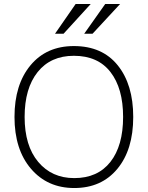

<svg xmlns="http://www.w3.org/2000/svg" viewBox="-20 -942 743 967"><path d="M446 -772H404L510 -922H585ZM300 -772H257L361 -922H437ZM354 5Q219 5 136 -92Q53 -189 53 -353Q53 -516 133.5 -613Q214 -710 352 -710Q495 -710 573 -613Q651 -516 651 -353Q651 -188 571 -91.5Q491 5 354 5ZM354 -45Q472 -45 536 -126.5Q600 -208 600 -353Q600 -497 536.5 -579Q473 -661 352 -661Q235 -661 169.5 -579Q104 -497 104 -353Q104 -208 172.5 -126.5Q241 -45 354 -45Z"/></svg>

Font: LXGW 975 Gothic SC 200W
Style: Regular
Weight: 200
Version: Version 2.01;February 25, 2021